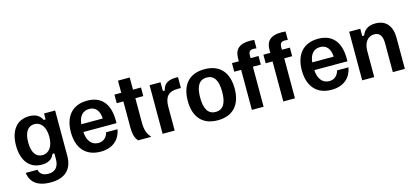

<svg xmlns="http://www.w3.org/2000/svg" viewBox="-66 -1198 4150 1908"><g transform="rotate(-15 2009.0 -244.0)"><path d="M270 179.2C422.5 179.2 496.7 101.7 496.7 -35V-500H382.5V-439.2H362.5C342.5 -482.5 303.3 -512.5 232.5 -512.5C99.2 -512.5 30.8 -410.8 30.8 -264.2C30.8 -110.8 102.5 -14.2 230.8 -14.2C300.8 -14.2 342.5 -43.3 359.2 -90.8H379.2V-32.5C379.2 47.5 341.7 90 270 90C205.8 90 180.8 57.5 175 23.3H54.2C60 79.2 94.2 179.2 270 179.2ZM260.8 -104.2C195.8 -104.2 155.8 -156.7 155.8 -263.3C155.8 -368.3 195.8 -422.5 260.8 -422.5C331.7 -422.5 373.3 -360 373.3 -263.3C373.3 -167.5 331.7 -104.2 260.8 -104.2Z M829.2 12.5C964.2 12.5 1030.8 -65.8 1047.5 -160H930C918.3 -113.3 885 -76.7 830 -76.7C758.3 -76.7 717.5 -133.3 712.5 -220.8H1053.3V-248.3C1053.3 -420.8 973.3 -512.5 828.3 -512.5C674.2 -512.5 591.7 -411.7 591.7 -250.8C591.7 -89.2 674.2 12.5 829.2 12.5ZM712.5 -300.8C720.8 -384.2 761.7 -427.5 827.5 -427.5C892.5 -427.5 928.3 -381.7 933.3 -300.8Z M1349.2 0V-5C1320.8 -35 1298.3 -74.2 1298.3 -163.3V-411.7H1380V-500H1297.5V-625H1176.7V-500H1106.7V-411.7H1175V-149.2C1175 -65 1190.8 -30 1216.7 0Z M1592.5 0V-245C1592.5 -344.2 1631.7 -392.5 1727.5 -392.5H1761.7V-505H1737.5C1640.8 -505 1610.8 -458.3 1600.8 -410H1580.8V-500H1468.3V0Z M2035 12.5C2197.5 12.5 2276.7 -90 2276.7 -250C2276.7 -410 2197.5 -512.5 2035 -512.5C1872.5 -512.5 1794.2 -410 1794.2 -250C1794.2 -90 1872.5 12.5 2035 12.5ZM2035 -73.3C1957.5 -73.3 1921.7 -135 1921.7 -250C1921.7 -365.8 1957.5 -426.7 2035 -426.7C2113.3 -426.7 2148.3 -365.8 2148.3 -250C2148.3 -135 2113.3 -73.3 2035 -73.3Z M2507.5 0V-411.7H2589.2V-500H2507.5V-526.7C2507.5 -564.2 2520 -581.7 2560.8 -581.7C2570 -581.7 2580.8 -580.8 2589.2 -579.2V-665.8C2575 -667.5 2560 -668.3 2545 -668.3C2426.7 -668.3 2386.7 -613.3 2386.7 -530.8V-500H2315.8V-411.7H2386.7V0ZM2830 0V-411.7H2911.7V-500H2830V-526.7C2830 -564.2 2842.5 -581.7 2883.3 -581.7C2892.5 -581.7 2904.2 -580.8 2911.7 -579.2V-665.8C2897.5 -667.5 2883.3 -668.3 2868.3 -668.3C2749.2 -668.3 2710 -613.3 2710 -530.8V-500H2639.2V-411.7H2710V0Z M3205 12.5C3340 12.5 3406.7 -65.8 3423.3 -160H3305.8C3294.2 -113.3 3260.8 -76.7 3205.8 -76.7C3134.2 -76.7 3093.3 -133.3 3088.3 -220.8H3429.2V-248.3C3429.2 -420.8 3349.2 -512.5 3204.2 -512.5C3050 -512.5 2967.5 -411.7 2967.5 -250.8C2967.5 -89.2 3050 12.5 3205 12.5ZM3088.3 -300.8C3096.7 -384.2 3137.5 -427.5 3203.3 -427.5C3268.3 -427.5 3304.2 -381.7 3309.2 -300.8Z M3645.8 0V-270C3645.8 -350 3685 -410.8 3754.2 -410.8C3811.7 -410.8 3836.7 -370 3836.7 -296.7V0H3960.8V-318.3C3960.8 -436.7 3905.8 -512.5 3794.2 -512.5C3715 -512.5 3675 -476.7 3655.8 -425H3635.8V-500H3521.7V0Z"/></g></svg>

Font: Familjen Grotesk SemiBold
Style: Regular
Weight: 600
Designer: Anders Wikstroem, Jonas Baeckman, Matilda Gysing, Kristian Moeller
Foundry: Familjen STHLM AB
Version: Version 2.000